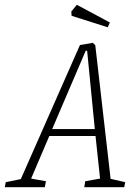

<svg xmlns="http://www.w3.org/2000/svg" viewBox="-73 -782 560 802"><path d="M450 -21 446 0H279L283 -25L345 -36L326 -214H133L57 -36L119 -25L114 0H-53L-49 -21L14 -34L261 -594L315 -603L325 -593L389 -35ZM145 -243H323L291 -570H285ZM226 -716 225 -734 248 -762 386 -688 377 -668Z"/></svg>

Font: Grenze ExtraLight
Style: Italic
Weight: 275
Italic angle: -10°
Designer: Renata Polastri
Foundry: Omnibus-Type
Version: Version 1.002; ttfautohint (v1.8)